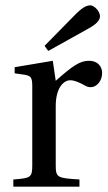

<svg xmlns="http://www.w3.org/2000/svg" viewBox="-20 -700 405 720"><path d="M147 -528 161 -509 303 -588C331 -603 355 -619 355 -639C355 -658 333 -680 319 -680C303 -680 286 -670 258 -641ZM30 0H278V-27C194 -32 189 -34 189 -82V-302C189 -374 221 -399 243 -399C258 -399 274 -393 301 -378C308 -374 315 -373 320 -373C343 -373 363 -397 363 -426C363 -447 350 -472 313 -472C279 -472 251 -452 189 -397L178 -472L35 -448V-425L70 -420C94 -416 101 -412 101 -378V-82C101 -34 96 -32 30 -27Z"/></svg>

Font: erewhon
Style: Regular
Weight: 400
Version: Version 1.0.0